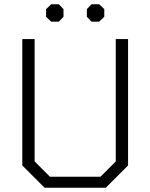

<svg xmlns="http://www.w3.org/2000/svg" viewBox="-20 -884 708 904"><path d="M85 -105V-700H143V-124L215 -52H453L525 -124V-700H583V-105L478 0H190ZM197 -805V-841L221 -864H257L279 -841V-805L257 -782H221ZM389 -805V-841L411 -864H447L471 -841V-805L447 -782H411Z"/></svg>

Font: Chakra Petch Light
Style: Regular
Weight: 300
Designer: Katatrad Aksorn Co.,Ltd.
Foundry: Cadson Demak Co.,Ltd.
Version: Version 1.000; ttfautohint (v1.6)